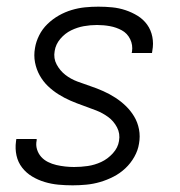

<svg xmlns="http://www.w3.org/2000/svg" viewBox="-20 -548 540 576"><path d="M198 8Q176 8 155 6Q134 4 114 -2Q94 -8 76.5 -18.5Q59 -29 46.5 -45Q34 -61 29.5 -81.5Q25 -102 28 -124L29 -131H90V-127Q87 -113 91 -100Q95 -87 103.5 -77.5Q112 -68 124 -62Q136 -56 149 -53Q162 -50 175.5 -48.5Q189 -47 202 -47Q223 -47 243.5 -50Q264 -53 283.5 -62Q303 -71 318.5 -88Q334 -105 337 -125Q341 -147 331 -166Q321 -185 304.5 -197Q288 -209 269 -216.5Q250 -224 230 -231Q210 -238 191.5 -246Q173 -254 155.5 -265Q138 -276 123.5 -290Q109 -304 99 -322Q89 -340 85 -361Q81 -382 85 -404Q88 -423 97.5 -442Q107 -461 122.5 -476Q138 -491 156.5 -501.5Q175 -512 195 -518Q215 -524 235 -526Q255 -528 275 -528Q296 -528 316.5 -526Q337 -524 356.5 -517.5Q376 -511 393 -500.5Q410 -490 421.5 -474Q433 -458 437 -437.5Q441 -417 437 -396L436 -389H375L376 -393Q379 -413 370.5 -430.5Q362 -448 345.5 -457Q329 -466 310 -469.5Q291 -473 271 -473Q251 -473 231.5 -469.5Q212 -466 193.5 -457Q175 -448 161 -431.5Q147 -415 144 -395Q140 -373 150 -354.5Q160 -336 176 -323.5Q192 -311 212 -303.5Q232 -296 251.5 -289.5Q271 -283 290 -274.5Q309 -266 326 -255Q343 -244 357.5 -230Q372 -216 382.5 -198.5Q393 -181 397 -160Q401 -139 397 -117Q394 -97 383 -77.5Q372 -58 356 -43Q340 -28 320.5 -18Q301 -8 280.5 -2Q260 4 239 6Q218 8 198 8Z"/></svg>

Font: Iosevka Light
Style: Italic
Weight: 300
Italic angle: -9°
Monospace: yes
Designer: Belleve Invis
Foundry: Belleve Invis
Version: Version 32.5.0; ttfautohint (v1.8.4)